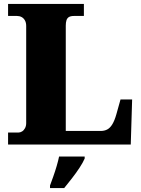

<svg xmlns="http://www.w3.org/2000/svg" viewBox="-20 -734 717 975"><path d="M21 0V-61H74Q83 -61 92 -66.5Q101 -72 107 -83Q113 -94 113 -109V-602Q113 -619 106.5 -630.5Q100 -642 89.5 -647.5Q79 -653 66 -653H21V-714H406V-653H357Q339 -653 330 -647.5Q321 -642 317.5 -631Q314 -620 314 -604V-69H492Q510 -69 524.5 -76.5Q539 -84 550.5 -103Q562 -122 571 -154L592 -229H651L644 0ZM234 208Q241 189 250.5 162.5Q260 136 268 108.5Q276 81 280 61H410V71Q401 92 383.5 118.5Q366 145 345 172Q324 199 306 221H234Z"/></svg>

Font: Noto Serif Khmer Black
Style: Regular
Weight: 900
Version: Version 2.003